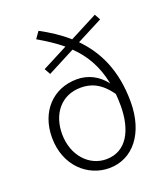

<svg xmlns="http://www.w3.org/2000/svg" viewBox="-147 -906 889 1022"><g transform="rotate(-20 297.5 -395.0)"><path d="M297 -37C201 -37 121 -121 121 -244C121 -352 183 -442 299 -442C352 -442 409 -424 463 -346C465 -325 466 -303 466 -279C466 -142 413 -37 297 -37ZM520 -748 502 -781 344 -699C297 -741 245 -774 191 -803L164 -765C212 -737 257 -708 297 -675L152 -600L171 -566L327 -647C388 -588 434 -513 454 -409C413 -464 355 -491 294 -491C158 -491 64 -390 64 -244C64 -83 176 13 296 13C431 13 523 -103 523 -280C523 -459 462 -582 373 -672Z"/></g></svg>

Font: Noto Sans CJK Light
Style: Regular
Weight: 300
Designer: Ryoko NISHIZUKA (kana & ideographs); Paul D. Hunt (Latin, Greek & Cyrillic); Wenlong ZHANG (bopomofo); Sandoll Communica
Foundry: Adobe Systems Incorporated
Version: Version 1.000;PS 1;hotconv 1.0.78;makeotf.lib2.5.61930